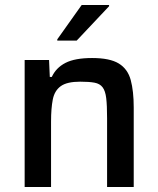

<svg xmlns="http://www.w3.org/2000/svg" viewBox="-20 -751 636 771"><path d="M79 0V-510H177L180 -442H188Q205 -479 243 -498.5Q281 -518 350 -518Q421 -518 457 -496Q493 -474 505 -429.5Q517 -385 517 -319V0H410V-277Q410 -328 406.5 -357Q403 -386 392 -400.5Q381 -415 359.5 -419Q338 -423 302 -423Q249 -423 224 -405Q199 -387 192 -351.5Q185 -316 185 -263V0ZM210 -588V-593L308 -731H418V-726L288 -588Z"/></svg>

Font: Saira Medium
Style: Regular
Weight: 500
Designer: Hector Gatti with collaboration of the Omnibus-Type team
Foundry: Omnibus-Type
Version: Version 1.100; ttfautohint (v1.8.3)